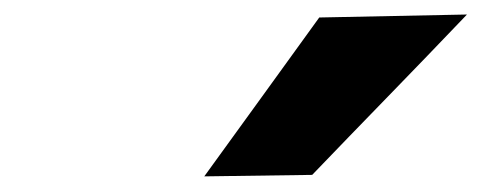

<svg xmlns="http://www.w3.org/2000/svg" viewBox="-20 -796 648 258"><path d="M254.5 -559Q293.5 -613 332 -666Q370.5 -719 409 -772.5L607.5 -776.5Q554 -720.5 501.5 -666.5Q449 -612.5 399.5 -561Z"/></svg>

Font: Heraclito ExtraBold
Style: Italic
Weight: 800
Italic angle: -12°
Designer: Kostas Bartsokas (font) & Cristiano Sobral (main changes)
Foundry: Kostas Bartsokas (font) & Cristiano Sobral (main changes)
Version: Version 1.00;July 8, 2020;FontCreator 13.0.0.2655 64-bit